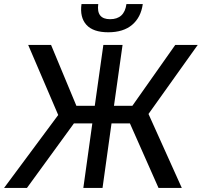

<svg xmlns="http://www.w3.org/2000/svg" viewBox="-27 -920 988 940"><path d="M609 -316H519L475 0H381L425 -316H335L105 0H-7L258 -357L111 -700H223L347 -402H437L479 -700H573L531 -402H621L831 -700H941L700 -362L863 0H749ZM503 -762Q429 -762 396 -798.5Q363 -835 372 -900H454Q444 -826 512 -826Q582 -826 592 -900H672Q663 -835 620 -798.5Q577 -762 503 -762Z"/></svg>

Font: Retni Sans Medium
Style: Italic
Weight: 500
Italic angle: -8°
Designer: Vitaly Kuzmin
Foundry: ParaType Ltd.
Version: Version 1.00;June 10, 2019;FontCreator 11.5.0.2425 64-bit; t